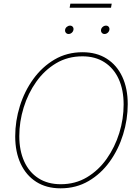

<svg xmlns="http://www.w3.org/2000/svg" viewBox="-20 -1024 752 1054"><path d="M312.5 9.8Q234.9 9.8 179.2 -25.6Q123.5 -61 93.5 -125.2Q63.5 -189.5 63.5 -275.4Q63.5 -359.9 89.1 -441.9Q114.7 -523.9 163.1 -590.6Q211.4 -657.2 279.5 -697.3Q347.7 -737.3 433.1 -737.3Q510.3 -737.3 565.9 -701.9Q621.6 -666.5 651.4 -602.5Q681.2 -538.6 681.2 -452.1Q681.2 -368.2 655.8 -285.9Q630.4 -203.6 582.5 -137Q534.7 -70.3 466.6 -30.3Q398.4 9.8 312.5 9.8ZM313.5 -12.7Q393.6 -12.7 457.3 -50.8Q521 -88.9 565.9 -152.6Q610.8 -216.3 634.8 -293.7Q658.7 -371.1 658.7 -450.2Q658.7 -530.8 631.6 -590.1Q604.5 -649.4 553.7 -682.1Q502.9 -714.8 432.6 -714.8Q352.1 -714.8 288.1 -676.8Q224.1 -638.7 179 -575Q133.8 -511.2 109.9 -433.6Q85.9 -356 85.9 -276.9Q85.9 -197.3 113 -137.7Q140.1 -78.1 191.2 -45.4Q242.2 -12.7 313.5 -12.7ZM553.7 -837.4Q544.4 -837.4 538.8 -844.2Q533.2 -851.1 534.7 -860.8Q536.1 -870.1 544.2 -876.7Q552.2 -883.3 562 -883.3Q571.3 -883.3 576.7 -876.7Q582 -870.1 580.6 -860.8Q579.1 -851.1 571.3 -844.2Q563.5 -837.4 553.7 -837.4ZM356.4 -837.4Q347.2 -837.4 341.6 -844.2Q335.9 -851.1 337.4 -860.8Q338.9 -870.1 346.9 -876.7Q355 -883.3 364.7 -883.3Q374 -883.3 379.4 -876.7Q384.8 -870.1 383.3 -860.8Q381.8 -851.1 374 -844.2Q366.2 -837.4 356.4 -837.4ZM593.3 -1003.9 589.4 -981.4H362.3L366.2 -1003.9Z"/></svg>

Font: Inter 24pt Thin
Style: Italic
Weight: 250
Italic angle: -9.3988°
Version: Version 4.001;git-66647c0bb